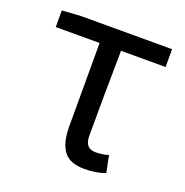

<svg xmlns="http://www.w3.org/2000/svg" viewBox="-105 -640 723 749"><g transform="rotate(20 256.5 -265.0)"><path d="M322 13Q261 13 236 -21.5Q211 -56 211 -122V-469H29V-538L107 -543H485V-469H300Q297 -281 297 -116Q297 -88 308.5 -75.5Q320 -63 342 -63Q369 -63 395 -71L409 -1Q373 13 322 13Z"/></g></svg>

Font: Source Han Sans & Saira Hybrid
Style: Regular
Weight: 400
Designer: Ryoko NISHIZUKA 西塚涼子 (kana & ideographs); Paul D. Hunt (Latin, Greek & Cyrillic); Wenlong ZHANG 张文龙 (bopomofo); Sandoll 
Foundry: Adobe Systems Incorporated
Version: Version 1.00;August 2, 2021;FontCreator 13.0.0.2675 64-bit